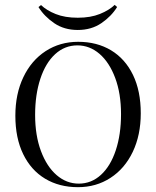

<svg xmlns="http://www.w3.org/2000/svg" viewBox="-20 -753 638 784"><path d="M554.8 -290.3Q554.8 -201.6 522.2 -133.1Q489.5 -64.5 431 -26.6Q372.6 11.3 298.4 11.3Q221.8 11.3 164.1 -23.4Q106.5 -58.1 74.6 -123.8Q42.7 -189.5 42.7 -280.6Q42.7 -369.4 75.4 -437.9Q108.1 -506.5 166.5 -544.4Q225 -582.3 299.2 -582.3Q375.8 -582.3 433.5 -547.6Q491.1 -512.9 523 -447.2Q554.8 -381.5 554.8 -290.3ZM123.4 -283.9Q123.4 -200 147.2 -136.3Q171 -72.6 211.3 -37.9Q251.6 -3.2 301.6 -3.2Q353.2 -3.2 392.3 -39.1Q431.5 -75 452.8 -139.5Q474.2 -204 474.2 -287.1Q474.2 -371 450.4 -434.7Q426.6 -498.4 386.3 -533.1Q346 -567.7 296 -567.7Q244.4 -567.7 205.2 -531.9Q166.1 -496 144.8 -431.5Q123.4 -366.9 123.4 -283.9ZM458.1 -724.2Q434.7 -686.3 394 -658.5Q353.2 -630.6 297.6 -630.6Q241.9 -630.6 201.2 -658.5Q160.5 -686.3 137.1 -724.2L147.6 -732.3Q170.2 -710.5 207.7 -695.6Q245.2 -680.6 297.6 -680.6Q350 -680.6 387.9 -696Q425.8 -711.3 448.4 -733.1Z"/></svg>

Font: Playfair Display
Style: Regular
Weight: 400
Designer: Claus Eggers Sørensen
Foundry: Claus Eggers Sørensen
Version: Version 1.005; ttfautohint (v1.2) -l 10 -r 42 -G 200 -x 21 -